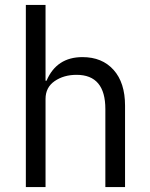

<svg xmlns="http://www.w3.org/2000/svg" viewBox="-20 -760 608 780"><path d="M85 0V-740H165V-432H169Q210 -528 315 -528Q395 -528 441.5 -476Q488 -424 488 -331V0H408V-317Q408 -456 291 -456Q239 -456 202 -430.5Q165 -405 165 -358V0Z"/></svg>

Font: Anuphan
Style: Regular
Weight: 400
Designer: Mike Abbink, Paul van der Laan, Pieter van Rosmalen, Mint Tantisuwanna
Foundry: Bold Monday; Cadson Demak
Version: Version 3.002;hotconv 1.0.109;makeotfexe 2.5.65596